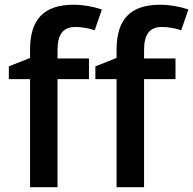

<svg xmlns="http://www.w3.org/2000/svg" viewBox="-20 -785 810 805"><path d="M353 -540H221.2V-575.2C221.2 -639.6 243.7 -671.9 295.9 -671.9C321.8 -671.9 348.6 -667.5 377 -658.2L407.2 -745.1C368.2 -758.3 328.6 -765.1 288.1 -765.1C165 -765.1 106 -704.6 106 -577.1V-542L17.1 -506.8V-453.1H106V0H221.2V-453.1H353ZM715.8 -540H584V-575.2C584 -639.6 606.4 -671.9 658.7 -671.9C684.6 -671.9 711.4 -667.5 739.7 -658.2L770 -745.1C731 -758.3 691.4 -765.1 650.9 -765.1C527.8 -765.1 468.8 -704.6 468.8 -577.1V-542L379.9 -506.8V-453.1H468.8V0H584V-453.1H715.8Z"/></svg>

Font: Sahel SemiBold
Style: Bold
Weight: 600
Foundry: Saber Rastikerdar (saber.rastikerdar@gmail.com)
Version: Version 3.4.0